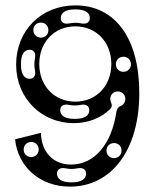

<svg xmlns="http://www.w3.org/2000/svg" viewBox="-20 -682 582 714"><path d="M240 12C394 12 498 -123 498 -336C498 -540 408 -662 260 -662C134 -662 40 -569 40 -442C40 -315 136 -224 254 -224C309 -224 356 -244 388 -275C404 -290 390 -300 390 -314C390 -330 402 -342 418 -342C434 -342 446 -330 446 -314C446 -302 439 -292 429 -288C421 -285 415 -278 413 -267C395 -144 330 -70 244 -70C179 -70 134 -115 132 -188L36 -164C47 -59 131 12 240 12ZM260 -304C182 -304 126 -363 126 -444C126 -525 182 -584 260 -584C338 -584 394 -525 394 -444C394 -363 338 -304 260 -304ZM96 -154C112 -154 124 -142 124 -126C124 -110 112 -98 96 -98C80 -98 68 -110 68 -126C68 -142 80 -154 96 -154ZM192 -36C192 -52 204 -60 224 -56C240 -53 252 -53 268 -56C288 -60 300 -52 300 -36C300 -16 282 -4 248 -4H244C210 -4 192 -16 192 -36ZM204 -272C204 -288 216 -296 236 -292C252 -289 264 -289 280 -292C300 -296 312 -288 312 -272C312 -252 294 -240 260 -240H256C222 -240 204 -252 204 -272ZM90 -389C70 -389 58 -407 58 -441V-445C58 -479 70 -497 90 -497C106 -497 114 -485 110 -465C107 -449 107 -437 110 -421C114 -401 106 -389 90 -389ZM132 -598C148 -598 160 -586 160 -570C160 -554 148 -542 132 -542C116 -542 104 -554 104 -570C104 -586 116 -598 132 -598ZM206 -615C206 -635 224 -647 258 -647H262C296 -647 314 -635 314 -615C314 -599 302 -591 282 -595C266 -598 254 -598 238 -595C218 -591 206 -599 206 -615ZM439 -415C423 -415 411 -427 411 -443C411 -459 423 -471 439 -471C455 -471 467 -459 467 -443C467 -427 455 -415 439 -415ZM404 -94C388 -94 376 -106 376 -122C376 -138 388 -150 404 -150C420 -150 432 -138 432 -122C432 -106 420 -94 404 -94Z"/></svg>

Font: Apfel Grotezk Brukt
Style: Regular
Weight: 300
Designer: Luigi Gorlero
Foundry: © 2023, Luigi Gorlero & Collletttivo
Version: Version 2.000;Glyphs 3.2 (3217)